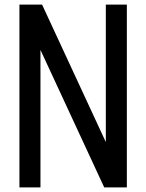

<svg xmlns="http://www.w3.org/2000/svg" viewBox="-20 -820 640 840"><path d="M65 0V-800H164L535 0H443V-800H535V0H436L65 -800H157V0Z"/></svg>

Font: Victor Mono Thin SemiBold
Style: Regular
Weight: 600
Monospace: yes
Version: Version 1.561;gftools[0.9.30]